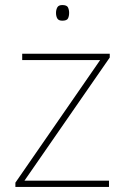

<svg xmlns="http://www.w3.org/2000/svg" viewBox="-20 -741 496 761"><path d="M412 0H41V-17L377 -503H68V-528H415V-513L77 -25H412ZM227 -721Q245 -721 249.5 -711.5Q254 -702 254 -690Q254 -677 249.5 -668Q245 -659 227 -659Q212 -659 207 -668Q202 -677 202 -690Q202 -702 207 -711.5Q212 -721 227 -721Z"/></svg>

Font: Noto Sans Tamil Thin
Style: Regular
Weight: 100
Designer: Jelle Bosma - Monotype Design Team
Foundry: Monotype Imaging Inc.
Version: Version 2.004; ttfautohint (v1.8.4.7-5d5b)